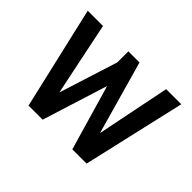

<svg xmlns="http://www.w3.org/2000/svg" viewBox="-113 -746 952 952"><g transform="rotate(45 363.0 -270.0)"><path d="M35 -540H142L222 -154L320 -463V-540H398L507 -154L585 -540H691L567 0H467L367 -344L259 0H160Z"/></g></svg>

Font: Kanit
Style: Regular
Weight: 400
Designer: Katatrad Team
Foundry: Cadson Demak
Version: Version 1.001